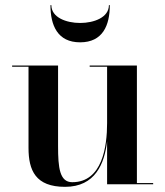

<svg xmlns="http://www.w3.org/2000/svg" viewBox="-20 -714 640 744"><path d="M179 -694H175.5C175.5 -615.5 203 -550 290.5 -550C378 -550 405.5 -615.5 405.5 -694H402C402 -646.5 344.5 -625 290.5 -625C236.5 -625 179 -646.5 179 -694ZM205 -460H27V-455.5H90.5V-141C90.5 -54 117.5 10 232 10C349.5 10 385 -80.5 395 -166.5V0H573.5V-4.5H510.5V-460H327.5V-455.5H395V-237C395 -147.5 377 -8 260 -8C211 -8 205 -64 205 -148Z"/></svg>

Font: Bodoni* 36pt Medium
Style: Regular
Weight: 500
Version: Version 2.3